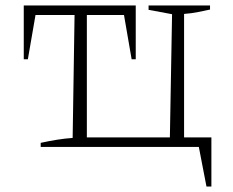

<svg xmlns="http://www.w3.org/2000/svg" viewBox="-20 -538 854 703"><path d="M654 -35H754V145H736L708 0H129V-15Q161 -22 189.5 -26.5Q218 -31 246 -33L253 -483H110L82 -321H67V-518H477V-321H462L434 -483H298V-35H602L610 -486L524 -502V-518H749V-503Q730 -499 705.5 -494Q681 -489 654 -487Z"/></svg>

Font: Piazzolla SC ExtraLight
Style: Regular
Weight: 200
Designer: Juan Pablo del Peral
Foundry: Huerta Tipografica
Version: Version 1.330